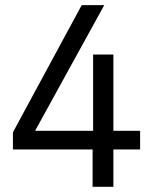

<svg xmlns="http://www.w3.org/2000/svg" viewBox="-20 -720 580 740"><path d="M336.9 0V-144H29.8V-210L294.9 -700.2H381.8L115.2 -215.8H338.9V-509.8H417V-215.8H520V-144H417V0Z"/></svg>

Font: TASA Explorer
Style: Regular
Weight: 400
Designer: Weizhong Zhang
Foundry: Local Remote
Version: Version 1.000;Glyphs 3.1.2 (3151)